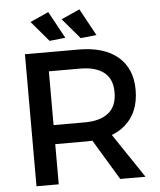

<svg xmlns="http://www.w3.org/2000/svg" viewBox="-60 -962 843 1014"><g transform="rotate(-5 361.5 -455.5)"><path d="M376 -700Q511 -700 584.5 -637.5Q658 -575 658 -462Q658 -344 584.5 -278.5Q511 -213 376 -213H210V0H92V-700ZM376 -314Q457 -314 501.5 -349.5Q546 -385 546 -459Q546 -530 501.5 -564.5Q457 -599 376 -599H210V-314ZM380 -259H496L670 0H536ZM399 -911 477 -768 393 -759 301 -867ZM234 -911 312 -768 228 -759 136 -867Z"/></g></svg>

Font: Alexandria
Style: Regular
Weight: 400
Designer: Mohamed Gaber
Foundry: Kief Type Foundry
Version: Version 5.100